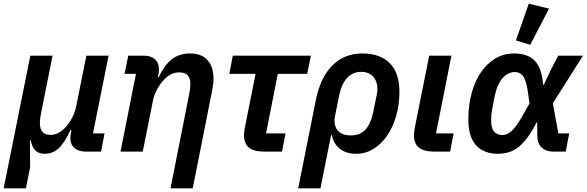

<svg xmlns="http://www.w3.org/2000/svg" viewBox="-40 -825 3193 1045"><path d="M-20 200 125 -522H246L184 -212Q181 -198 179 -182Q177 -166 177 -155Q177 -125 190.5 -108Q204 -91 234 -91Q260 -91 281.5 -103.5Q303 -116 321 -137Q341 -160 355 -189Q369 -218 375 -248L430 -522H551L466 -99H529L510 0H424Q388 0 365.5 -19Q343 -38 343 -73Q343 -81 344 -88.5Q345 -96 346 -101L349 -116H343Q310 -45 278 -16.5Q246 12 203 12Q170 12 151.5 -7Q133 -26 128 -61H123L124 86L101 200Z M616 0 700 -423H638L658 -522H744Q780 -522 802.5 -503Q825 -484 825 -449Q825 -442 824.5 -433.5Q824 -425 822 -420L819 -406H824Q853 -468 893.5 -501Q934 -534 994 -534Q1057 -534 1089.5 -498Q1122 -462 1122 -396Q1122 -379 1119.5 -361.5Q1117 -344 1113 -324L1009 200H888L990 -314Q996 -342 996 -369Q996 -398 982 -414.5Q968 -431 935 -431Q909 -431 887 -418.5Q865 -406 847 -385Q827 -362 812.5 -334Q798 -306 792 -275L737 0Z M1395 0Q1288 0 1288 -88Q1288 -95 1289 -105.5Q1290 -116 1292 -127L1351 -423H1208L1227 -522H1652L1632 -423H1472L1408 -99H1514L1495 0Z M1679 -281Q1705 -406 1770 -470Q1835 -534 1932 -534Q2029 -534 2081.5 -481Q2134 -428 2134 -325Q2134 -258 2117 -197Q2100 -136 2069 -89.5Q2038 -43 1994.5 -15.5Q1951 12 1898 12Q1844 12 1809 -16Q1774 -44 1767 -89H1762L1704 200H1583ZM1869 -88Q1920 -88 1949 -119.5Q1978 -151 1991 -214L2009 -301Q2011 -309 2012.5 -319Q2014 -329 2014 -341Q2014 -383 1990.5 -408.5Q1967 -434 1925 -434Q1881 -434 1850 -401.5Q1819 -369 1806 -306L1784 -196Q1779 -174 1781.5 -154.5Q1784 -135 1794 -120Q1804 -105 1822.5 -96.5Q1841 -88 1869 -88Z M2410 0H2320Q2213 0 2213 -88Q2213 -95 2214 -105.5Q2215 -116 2217 -127L2296 -522H2417L2333 -99H2429Z M3039 0H2971Q2930 0 2906.5 -23.5Q2883 -47 2884 -92V-159H2881Q2855 -109 2830.5 -76Q2806 -43 2780.5 -23.5Q2755 -4 2727.5 4Q2700 12 2670 12Q2593 12 2551 -34.5Q2509 -81 2509 -174Q2509 -252 2527 -318Q2545 -384 2578 -432Q2611 -480 2656.5 -507Q2702 -534 2757 -534Q2833 -534 2871 -494Q2909 -454 2916 -364H2920L2959 -447L2998 -522H3133L2969 -263L2999 -99H3058ZM2695 -90Q2706 -90 2717.5 -94.5Q2729 -99 2742 -110Q2755 -121 2769.5 -140.5Q2784 -160 2801 -190L2842 -262L2832 -332Q2823 -391 2806 -412Q2789 -433 2762 -433Q2727 -433 2697 -401.5Q2667 -370 2653 -304L2639 -232Q2633 -202 2633 -171Q2633 -127 2649.5 -108.5Q2666 -90 2695 -90ZM2846 -581 2768 -605 2838 -805 2948 -778Z"/></svg>

Font: IBM Plex Sans SmBld
Style: Italic
Weight: 600
Italic angle: -11°
Designer: Mike Abbink, Paul van der Laan, Pieter van Rosmalen
Foundry: Bold Monday
Version: Version 3.005